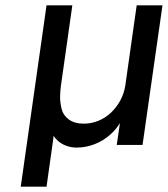

<svg xmlns="http://www.w3.org/2000/svg" viewBox="-20 -545 631 722"><path d="M58 157 155 -525H252L209 -222Q206 -199 206 -180Q206 -160 211.5 -136Q217 -112 238.5 -96Q260 -80 295 -80Q324 -80 350.5 -91Q377 -102 397.5 -121.5Q418 -141 432 -166.5Q446 -192 451 -222L494 -525H591L516 0H419L431 -82Q416 -58 396 -40Q368 -15 335 -2.5Q302 10 268 10Q247 10 227.5 2.5Q208 -5 194 -19Q186 -26 182 -35L155 157Z"/></svg>

Font: Lexend
Style: Italic
Weight: 400
Italic angle: -8.13011°
Designer: Bonnie Shaver-Troup, Thomas Jockin
Foundry: Lexend
Version: Version 1.007